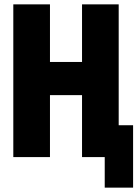

<svg xmlns="http://www.w3.org/2000/svg" viewBox="-20 -720 640 880"><path d="M41 0V-700H209V-436H356V-700H524V-146H590V140H460V0H356V-284H209V0Z"/></svg>

Font: Tektur SemiCondensed
Style: Bold
Weight: 700
Width: 4
Designer: Adam Jagosz
Foundry: Adam Jagosz
Version: Version 1.005;gftools[0.9.30]